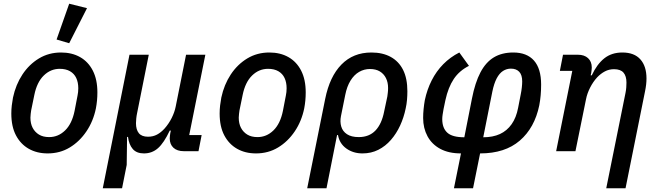

<svg xmlns="http://www.w3.org/2000/svg" viewBox="-20 -815 3563 1035"><path d="M237 12Q179 12 135 -13Q91 -38 66 -85.5Q41 -133 41 -203Q41 -225 43.5 -246.5Q46 -268 50 -289Q65 -359 101 -413.5Q137 -468 190 -500Q243 -532 309 -532Q368 -532 412 -507Q456 -482 480.5 -434Q505 -386 505 -317Q505 -295 503 -273.5Q501 -252 497 -231Q483 -162 446 -107Q409 -52 356 -20Q303 12 237 12ZM245 -76Q294 -76 331 -112Q368 -148 382 -217L398 -300Q400 -309 401 -319Q402 -329 402 -339Q402 -371 391 -394.5Q380 -418 357.5 -431Q335 -444 302 -444Q253 -444 216 -408Q179 -372 165 -303L148 -220Q147 -212 145.5 -201.5Q144 -191 144 -181Q144 -149 156 -126Q168 -103 190 -89.5Q212 -76 245 -76ZM449 -771 353 -582 285 -602 353 -795Z M638 200H534L678 -520H782L719 -205Q716 -191 714.5 -176Q713 -161 713 -151Q713 -116 728.5 -97Q744 -78 778 -78Q805 -78 826.5 -89.5Q848 -101 867 -122Q890 -148 905.5 -179Q921 -210 927 -240L983 -520H1087L1000 -87H1067L1050 0H971Q935 0 915 -18.5Q895 -37 895 -69Q895 -75 896 -83Q897 -91 898 -98L901 -111H895Q864 -45 832 -16.5Q800 12 756 12Q716 12 695.5 -12Q675 -36 670 -77H665L663 74Z M1360 12Q1302 12 1258 -13Q1214 -38 1189 -85.5Q1164 -133 1164 -203Q1164 -225 1166.5 -246.5Q1169 -268 1173 -289Q1188 -359 1224 -413.5Q1260 -468 1313 -500Q1366 -532 1432 -532Q1491 -532 1535 -507Q1579 -482 1603.5 -434Q1628 -386 1628 -317Q1628 -295 1626 -273.5Q1624 -252 1620 -231Q1606 -162 1569 -107Q1532 -52 1479 -20Q1426 12 1360 12ZM1368 -76Q1417 -76 1454 -112Q1491 -148 1505 -217L1521 -300Q1523 -309 1524 -319Q1525 -329 1525 -339Q1525 -371 1514 -394.5Q1503 -418 1480.5 -431Q1458 -444 1425 -444Q1376 -444 1339 -408Q1302 -372 1288 -303L1271 -220Q1270 -212 1268.5 -201.5Q1267 -191 1267 -181Q1267 -149 1279 -126Q1291 -103 1313 -89.5Q1335 -76 1368 -76Z M1636 200 1733 -282Q1757 -402 1820.5 -467Q1884 -532 1982 -532Q2043 -532 2086.5 -508Q2130 -484 2153 -438Q2176 -392 2176 -323Q2176 -300 2174 -276.5Q2172 -253 2167 -231Q2157 -182 2137 -138.5Q2117 -95 2087.5 -61Q2058 -27 2019.5 -7.5Q1981 12 1934 12Q1884 12 1847 -14.5Q1810 -41 1802 -87H1797L1740 200ZM1914 -76Q1970 -76 2004 -111.5Q2038 -147 2051 -215L2068 -295Q2069 -304 2070.5 -315Q2072 -326 2072 -341Q2072 -371 2060.5 -394Q2049 -417 2027.5 -430Q2006 -443 1974 -443Q1943 -443 1916 -427.5Q1889 -412 1869.5 -380.5Q1850 -349 1841 -303L1818 -189Q1812 -159 1819.5 -133Q1827 -107 1850.5 -91.5Q1874 -76 1914 -76Z M2427 200 2465 12Q2399 12 2353.5 -12.5Q2308 -37 2284.5 -80.5Q2261 -124 2261 -179Q2261 -203 2263.5 -227.5Q2266 -252 2270 -275Q2282 -332 2307 -381.5Q2332 -431 2369.5 -469Q2407 -507 2456 -532L2508 -460Q2456 -434 2426 -389Q2396 -344 2381 -275L2371 -227Q2368 -210 2366 -197Q2364 -184 2364 -173Q2364 -125 2391 -100Q2418 -75 2483 -75L2524 -283Q2541 -370 2570 -425Q2599 -480 2642.5 -506Q2686 -532 2747 -532Q2820 -532 2858.5 -488.5Q2897 -445 2897 -359Q2897 -329 2894.5 -301Q2892 -273 2887 -247Q2862 -126 2782 -57Q2702 12 2568 12L2530 200ZM2634 -321 2585 -75Q2637 -75 2675 -92.5Q2713 -110 2738 -145.5Q2763 -181 2773 -234L2787 -306Q2791 -325 2793 -344Q2795 -363 2795 -376Q2795 -411 2779 -428Q2763 -445 2734 -445Q2711 -445 2691.5 -432.5Q2672 -420 2657.5 -392.5Q2643 -365 2634 -321Z M3082 0H2978L3065 -433H2998L3015 -520H3095Q3130 -520 3150 -501.5Q3170 -483 3170 -451Q3170 -445 3169 -437Q3168 -429 3167 -421L3164 -409H3170Q3198 -469 3237.5 -500.5Q3277 -532 3335 -532Q3399 -532 3432 -495Q3465 -458 3465 -392Q3465 -376 3463 -358.5Q3461 -341 3457 -322L3352 200H3248L3352 -315Q3355 -330 3356 -344Q3357 -358 3357 -370Q3357 -405 3341 -423.5Q3325 -442 3290 -442Q3263 -442 3240.5 -430Q3218 -418 3199 -398Q3177 -374 3161 -342.5Q3145 -311 3139 -280Z"/></svg>

Font: IBM Plex Sans Medium
Style: Italic
Weight: 500
Italic angle: -11.31°
Designer: Mike Abbink, Paul van der Laan, Pieter van Rosmalen
Foundry: Bold Monday
Version: Version 3.201